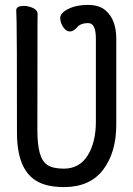

<svg xmlns="http://www.w3.org/2000/svg" viewBox="-20 -737 540 781"><path d="M240 24Q167 24 125 -3Q49 -51 49 -198Q49 -618 47.5 -648Q46 -678 46 -695Q46 -713 78 -713Q95 -713 114 -704.5Q133 -696 133 -680Q133 -668 132.5 -639Q132 -610 132 -210Q132 -151 141.5 -115.5Q151 -80 173.5 -65.5Q196 -51 240 -51Q303 -51 336.5 -104.5Q370 -158 370 -242V-580Q370 -643 339 -643Q306 -643 292 -624Q278 -609 264 -609Q249 -609 237 -627Q225 -645 225 -664Q225 -684 257.5 -700.5Q290 -717 337 -717Q385 -717 410 -694Q453 -657 453 -579V-230Q453 -117 399.5 -46.5Q346 24 240 24Z"/></svg>

Font: LXGW WenKai Mono TC
Style: Bold
Weight: 700
Designer: LXGW / Fontworks Inc.
Foundry: LXGW / Fontworks Inc.
Version: Version 1.330